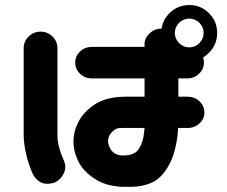

<svg xmlns="http://www.w3.org/2000/svg" viewBox="-20 -717 887 749"><path d="M136.7 -593.8Q164.1 -593.8 183.6 -575.7Q203.1 -557.6 204.1 -530.3V-188.5Q204.1 -146.5 229.5 -89.8Q240.2 -65.4 229 -41Q217.8 -16.6 193.4 -4.9Q136.7 13.7 108.4 -37.1Q73.2 -118.2 72.3 -192.4V-530.3Q73.2 -556.6 91.8 -574.7Q110.4 -592.8 136.7 -593.8ZM517.6 -130.9Q532.2 -149.4 539.1 -179.7Q542 -196.3 543.9 -217.8H456.1Q437.5 -218.8 425.3 -209.5Q413.1 -200.2 407.2 -189Q401.4 -177.7 401.4 -165Q401.4 -157.2 407.2 -143.1Q413.1 -128.9 425.3 -120.1Q437.5 -111.3 456.1 -110.4H465.8Q502.9 -112.3 517.6 -130.9ZM662.1 -588.9Q662.1 -565.4 678.7 -548.8Q695.3 -532.2 718.8 -532.2Q741.2 -532.2 757.8 -548.8Q774.4 -565.4 774.4 -588.9Q774.4 -611.3 757.8 -627.9Q741.2 -644.5 718.8 -644.5Q695.3 -644.5 678.7 -627.9Q662.1 -611.3 662.1 -588.9ZM775.4 -472.7Q775.4 -447.3 756.3 -429.2Q737.3 -411.1 710 -411.1H675.8V-339.8H711.9Q739.3 -339.8 758.3 -321.8Q777.3 -303.7 777.3 -278.3Q777.3 -252 757.8 -235.4Q739.3 -217.8 711.9 -217.8H674.8Q671.9 -160.2 656.2 -112.3Q636.7 -56.6 602.1 -24.4Q567.4 7.8 499 11.7H456.1Q391.6 8.8 349.6 -19.5Q304.7 -48.8 285.6 -87.4Q266.6 -126 266.6 -165Q266.6 -203.1 286.1 -241.7Q305.7 -280.3 349.6 -309.6Q393.6 -338.9 467.8 -339.8H543.9V-411.1H338.9Q311.5 -411.1 293 -428.7Q273.4 -447.3 273.4 -472.7Q273.4 -498 292.5 -516.1Q311.5 -534.2 338.9 -534.2H543.9V-546.9Q544.9 -570.3 564.5 -587.9Q584 -605.5 610.4 -605.5Q615.2 -639.6 641.6 -666Q672.9 -697.3 718.8 -697.3Q763.7 -697.3 795.4 -665.5Q827.1 -633.8 827.1 -588.9Q827.1 -543 795.9 -511.7Q784.2 -500 772.5 -493.2Q775.4 -483.4 775.4 -472.7Z"/></svg>

Font: Nico Moji
Style: Regular
Weight: 400
Version: Version 1.02